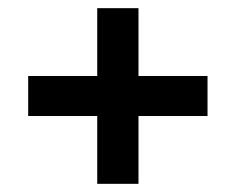

<svg xmlns="http://www.w3.org/2000/svg" viewBox="-20 -527 577 470"><path d="M488 -341H319V-507H218V-341H49V-243H218V-77H319V-243H488Z"/></svg>

Font: Gemini
Style: Regular
Weight: 700
Designer: Pushpananda Ekanayake, Sol Matas, Kosala Senevirathne
Foundry: Mooniak
Version: Version 1.000;PS 1.0;hotconv 1.0.86;makeotf.lib2.5.63406